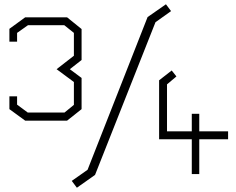

<svg xmlns="http://www.w3.org/2000/svg" viewBox="-20 -815 1105 899"><path d="M294 -250H98L24 -304V-364H60V-325L110 -288H282L326 -324V-431L245 -491L326 -554V-661L281 -697H111L60 -661V-620H24V-680L98 -734H294L362 -679V-534L307 -491L362 -450V-304ZM316 32 390 -20 671 -735 757 -795 781 -763 708 -711 425 4 340 64ZM913 -163V0H878V-163H725V-439L784 -485L806 -457L762 -420V-200H878V-282H913V-200H1048V-163Z"/></svg>

Font: Turret Road Light
Style: Regular
Weight: 300
Designer: Noponies
Foundry: Noponies
Version: Version 1.001; ttfautohint (v1.8)